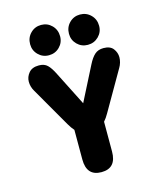

<svg xmlns="http://www.w3.org/2000/svg" viewBox="-123 -920 864 1021"><g transform="rotate(-15 309.5 -410.0)"><path d="M308.8 9.5Q227.1 9.5 227.1 -82.2V-245.2Q213.6 -260 199.7 -283.9L74.3 -501.4Q59.1 -526.8 59.1 -555.2Q59.1 -581.2 77.2 -603.2Q95.2 -625.2 133 -625.2Q162.7 -625.2 179.8 -608.6Q197 -592.1 215.1 -555.2L308.9 -369.8L403.8 -556.4Q421.9 -592.5 440.6 -608.8Q459.2 -625.2 488.5 -625.2Q525.5 -625.2 541.9 -603.7Q558.3 -582.2 558.3 -556.2Q558.3 -542.7 554 -527.8Q549.7 -513 542.6 -501.5L417.2 -283.9Q410.8 -272.7 404.3 -263.3Q397.8 -253.9 390.7 -246V-82.2Q390.7 9.5 308.8 9.5ZM200 -663.2Q165.4 -663.2 141.5 -687.2Q117.5 -711.2 117.5 -745.8Q117.5 -781.6 141.5 -805.8Q165.4 -830 200 -830Q234.6 -830 258.6 -805.8Q282.6 -781.6 282.6 -745.8Q282.6 -711.2 258.6 -687.2Q234.6 -663.2 200 -663.2ZM414 -663.2Q379.4 -663.2 355.4 -687.2Q331.4 -711.2 331.4 -745.8Q331.4 -781.6 355.4 -805.8Q379.4 -830 414 -830Q449 -830 473.2 -805.8Q497.4 -781.6 497.4 -745.8Q497.4 -711.2 473.2 -687.2Q449 -663.2 414 -663.2Z"/></g></svg>

Font: Sono ExtraLight
Style: Regular
Weight: 200
Designer: Tyler Finck
Foundry: Tyler Finck
Version: Version 2.112